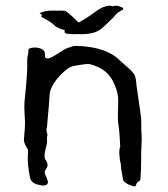

<svg xmlns="http://www.w3.org/2000/svg" viewBox="-20 -662 596 682"><path d="M481.9 -204.1Q481.9 -196.8 482.4 -189.9L482.9 -184.6V-179.7Q483.4 -173.8 483.4 -167.5Q483.4 -161.6 482.9 -154.8Q481.9 -134.8 481.4 -118.2V-91.8Q481.4 -60.5 479 -28.8Q478.5 -18.6 470.2 -16.1Q467.8 -15.1 465.3 -10.3L463.4 -5.9L461.9 -2Q460.9 0 457.5 0Q451.7 0 438.5 -5.9Q418 -15.1 416.5 -25.9Q415.5 -33.2 414.6 -39.6L412.6 -48.8Q410.6 -59.1 409.7 -71.8Q409.2 -80.6 407.7 -86.4L406.2 -91.3Q405.8 -95.2 405.3 -100.6L404.3 -109.9L403.8 -119.1V-122.6Q403.8 -131.3 405.8 -138.2Q406.7 -141.1 407.2 -142.1V-143.1Q406.7 -144 406.7 -146.5Q404.3 -202.1 399.4 -226.6Q398.9 -229 398.9 -242.7V-258.8L399.4 -282.7L399.9 -307.1Q399.4 -339.8 379.4 -377Q357.4 -418.5 301.3 -433.6Q296.9 -434.6 291.5 -434.6Q287.6 -434.6 283.2 -434.1L261.7 -431.2L240.2 -427.2Q228 -424.3 218.3 -416.5Q177.7 -384.8 161.1 -346.2Q157.2 -337.9 156.2 -325.2L155.3 -313.5L154.8 -302.2Q153.8 -290.5 152.8 -277.8L150.9 -257.3Q148.9 -233.9 147 -211.9L146.5 -208.5L145.5 -205.1Q145 -202.1 145 -200.2V-198.2Q148.4 -186 148.4 -181.6V-179.7L147.5 -177.7L147 -174.8V-159.2Q147 -152.8 145 -144.5L142.6 -136.2L140.6 -127.4L139.2 -118.7L138.2 -109.4Q138.2 -99.6 143.6 -91.3Q148.9 -84 148.9 -76.2Q148.9 -67.9 142.1 -59.1Q138.7 -54.7 138.7 -49.8Q138.7 -46.9 140.1 -43.5L146 -29.8Q148.9 -22.5 149.9 -18.1Q150.4 -16.6 150.4 -15.1Q150.4 -5.9 139.2 -3.4Q136.2 -2.9 133.3 -2.9Q129.9 -2.9 126.5 -3.4L121.1 -4.9L116.2 -5.9Q89.4 -11.2 85.9 -34.7L82.5 -54.2L80.1 -73.7Q78.6 -87.4 78.6 -99.6Q78.6 -106.9 79.1 -113.3Q79.6 -118.2 79.6 -122.1V-125.5Q79.1 -132.3 76.2 -136.2Q65.4 -152.3 64.9 -165Q64.9 -169.9 65.9 -178.2L66.4 -186L67.4 -195.3Q68.8 -212.4 68.8 -225.6Q68.8 -232.4 68.4 -238.3L67.9 -246.6L67.4 -255.4Q66.9 -267.6 66.4 -281.2Q66.4 -298.8 68.8 -318.8Q76.7 -391.6 76.7 -431.2V-447.8Q76.7 -460 78.6 -464.8L79.1 -467.8L80.1 -471.7Q81.1 -477.5 81.5 -488.3Q91.8 -493.2 104 -493.2Q107.9 -493.2 111.8 -492.7Q129.9 -490.2 137.2 -480.5Q140.1 -476.6 140.1 -462.4V-458Q144.5 -454.1 149.4 -454.1H150.4L154.8 -455.1L158.7 -456.5Q165 -459 173.3 -464.4L189.5 -474.1Q210.4 -488.3 220.2 -491.7L228 -494.1L235.8 -497.1Q243.7 -499 249.5 -499H252Q356.4 -496.1 404.8 -448.2L431.2 -424.8Q447.3 -411.1 455.6 -399.4Q460.4 -393.1 462.4 -380.4L463.9 -369.1L464.8 -358.9L473.1 -301.3Q478.5 -266.1 481 -243.7Q481.9 -231.9 481.9 -204.1ZM406.2 -638.7Q418 -634.8 418 -630.9Q418 -627.9 411.6 -625Q399.4 -619.1 389.6 -608.4L381.8 -599.1Q377.4 -594.2 373 -590.8L360.8 -578.6L341.8 -561.5Q337.4 -557.6 332.5 -554.7Q309.6 -540.5 270 -540.5Q263.7 -540.5 257.3 -541Q251.5 -540.5 245.1 -540.5Q239.3 -540.5 232.9 -541Q216.3 -541.5 211.9 -544.4Q209 -546.4 209 -549.8Q209 -552.2 210 -555.2L206.1 -556.2L201.2 -557.6Q195.3 -559.1 191.9 -560.5Q178.7 -566.4 174.8 -570.8Q168.5 -577.6 155.3 -585.9L143.1 -593.3L130.9 -600.1Q128.4 -601.6 127.4 -602.5Q126.5 -603.5 126.5 -604.5Q126.5 -605 127 -605Q128.9 -606.4 128.9 -607.9Q128.9 -608.9 127.4 -610.4L120.6 -615.2Q138.7 -624.5 168 -624.5Q174.3 -624.5 181.2 -624Q187 -624.5 193.4 -624.5Q202.6 -624.5 211.9 -623.5Q223.1 -616.7 236.8 -603.5L247.6 -592.8Q253.9 -586.4 259.8 -582Q278.3 -592.3 287.1 -598.1L312.5 -615.7Q327.6 -627 339.4 -633.3Q348.1 -638.7 370.1 -642.1L374.5 -641.1L378.9 -639.6Q383.3 -640.6 393.6 -642.1L399.9 -640.6Z"/></svg>

Font: Kurland
Style: Regular
Weight: 400
Designer: GGBot
Version: 0.22